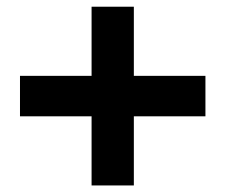

<svg xmlns="http://www.w3.org/2000/svg" viewBox="-20 -628 688 586"><path d="M259.5 -62V-273H41V-396.5H259.5V-607.5H388.5V-396.5H607V-273H388.5V-62Z"/></svg>

Font: Geologica Cursive ExtraBold
Style: Regular
Weight: 800
Designer: Sindre Bremnes, Frode Helland
Foundry: Monokrom Skriftforlag AS
Version: Version 1.010;gftools[0.9.28]